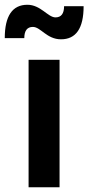

<svg xmlns="http://www.w3.org/2000/svg" viewBox="-39 -786 371 806"><path d="M312 -760H230C230 -729 218 -713 194 -713C162 -713 132 -766 76 -766C13 -766 -19 -719 -19 -626H63C63 -657 75 -673 99 -673C132 -673 157 -621 217 -621C280 -621 312 -667 312 -760ZM211 -535H81V0H211Z"/></svg>

Font: Montserrat_SPRD_medium Medium
Style: Regular
Weight: 400
Designer: Julieta Ulanovsky edited by Nelly Hempel
Foundry: Julieta Ulanovsky
Version: Version 4.000;PS 004.000;hotconv 1.0.88;makeotf.lib2.5.64775